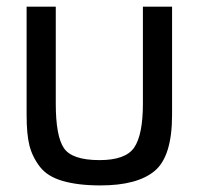

<svg xmlns="http://www.w3.org/2000/svg" viewBox="-20 -544 598 578"><path d="M147.9 -231.9Q147.9 -134.3 172.4 -98.1Q196.8 -62 279.8 -62Q357.9 -62 383.8 -99.6Q410.2 -138.2 410.2 -231.9V-523.9H498V-198.2Q498 -72.3 444.8 -28.8Q392.6 14.2 282.2 14.2Q214.4 14.2 168 0.5Q122.6 -12.7 100.1 -42Q77.1 -71.8 68.4 -106.9Q60.1 -140.6 60.1 -198.2V-523.9H147.9Z"/></svg>

Font: Miedinger*
Style: Book
Weight: 400
Version: Version 001.000